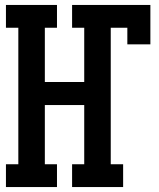

<svg xmlns="http://www.w3.org/2000/svg" viewBox="-20 -755 640 775"><path d="M4 0V-92H54V-643H4V-735H210V-643H161V-424H320V-643H271V-735H587V-576H494V-643H427V-92H477V0H271V-92H320V-331H161V-92H210V0Z"/></svg>

Font: Iosevka Curly Slab SmBdEx
Style: Regular
Weight: 600
Width: 7
Monospace: yes
Designer: Belleve Invis
Foundry: Belleve Invis
Version: Version 11.1.0; ttfautohint (v1.8.3)